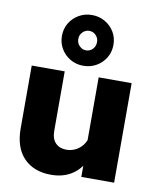

<svg xmlns="http://www.w3.org/2000/svg" viewBox="-91 -884 790 969"><g transform="rotate(10 304.5 -399.0)"><path d="M558 0H390V-96L389 -124V-510H558ZM394 -208 428 -192Q428 -129 405 -82.5Q382 -36 339 -10Q296 16 237 16Q149 16 97.5 -36.5Q46 -89 46 -189V-510H215V-206Q215 -164 236 -143Q257 -122 291 -122Q317 -122 338.5 -133Q360 -144 375 -163.5Q390 -183 394 -208ZM434 -684Q434 -648 416.5 -618.5Q399 -589 369 -571.5Q339 -554 302 -554Q265 -554 235 -571.5Q205 -589 187.5 -618.5Q170 -648 170 -684Q170 -721 187.5 -750Q205 -779 235 -796.5Q265 -814 302 -814Q339 -814 369 -796.5Q399 -779 416.5 -750Q434 -721 434 -684ZM350 -684Q350 -704 336 -718.5Q322 -733 302 -733Q283 -733 268.5 -718.5Q254 -704 254 -684Q254 -662 268.5 -647.5Q283 -633 302 -633Q322 -633 336 -647.5Q350 -662 350 -684Z"/></g></svg>

Font: Wix Madefor Display ExtraBold
Style: Regular
Weight: 800
Designer: Dalton Maag Ltd
Foundry: Dalton Maag Ltd
Version: Version 3.100